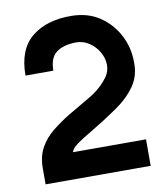

<svg xmlns="http://www.w3.org/2000/svg" viewBox="-80 -768 718 835"><g transform="rotate(-10 279.0 -351.0)"><path d="M54 0V-71Q54 -123 75 -161Q96 -199 131.5 -227.5Q167 -256 208 -281Q257 -310 307 -339Q357 -368 391 -414Q408 -439 407 -468Q406 -497 390.5 -523.5Q375 -550 349 -567.5Q323 -585 290 -585Q234 -584 203.5 -560.5Q173 -537 173 -481H50Q50 -597 117 -650.5Q184 -704 294 -702Q364 -701 415.5 -666.5Q467 -632 496 -576.5Q525 -521 525 -458Q527 -397 495 -351.5Q463 -306 408.5 -268.5Q354 -231 287 -191Q250 -170 224 -151Q198 -132 196 -117H518V0Z"/></g></svg>

Font: Kulim Park
Style: Bold
Weight: 700
Designer: Noponies / Dale Sattler
Foundry: Noponies
Version: Version 1.000; ttfautohint (v1.8.3)